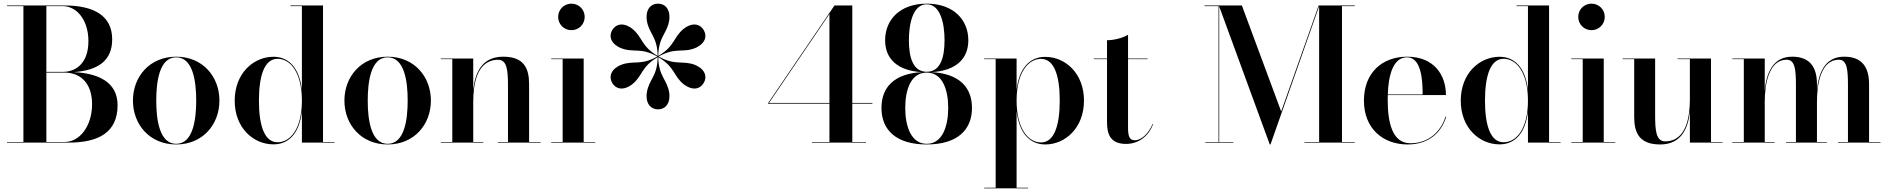

<svg xmlns="http://www.w3.org/2000/svg" viewBox="-20 -780 10330 1050"><path d="M353.5 0C522 0 623 -57.5 623 -205C623 -331 517.5 -379.5 383 -385.5C520 -395.5 593.5 -450.5 593.5 -565C593.5 -695 492 -750 333.5 -750H18.5V-746.5H108V-3.5H18.5V0ZM323.5 -746.5C397 -746.5 463.5 -674 463.5 -555C463.5 -436 397 -387 323.5 -387H233.5V-746.5ZM333 -383C416.5 -383 483.5 -329 483.5 -210C483.5 -91 416.5 -3.5 333 -3.5H233.5V-383Z M707 -230C707 -100 797.5 10 943.5 10C1089.5 10 1180 -100 1180 -230C1180 -360 1089.5 -470 943.5 -470C797.5 -470 707 -360 707 -230ZM834.5 -230C834.5 -336.5 852.5 -466.5 943.5 -466.5C1035 -466.5 1053 -336.5 1053 -230C1053 -123.5 1035 6.5 943.5 6.5C852.5 6.5 834.5 -123.5 834.5 -230Z M1809.5 -3.5H1746.5V-750H1568.5V-746.5H1631V-288.5C1618 -403.5 1563 -469.5 1475.5 -469.5C1366.5 -469.5 1263.5 -379.5 1263.5 -229.5C1263.5 -79.5 1366.5 9.5 1475.5 9.5C1563.5 9.5 1618 -56.5 1631 -171V0H1809.5ZM1631 -229.5C1631 -77.5 1569 -2 1498 -2C1427 -2 1396 -91 1396 -229.5C1396 -368.5 1427 -458.5 1498 -458.5C1569 -458.5 1631 -382 1631 -229.5Z M1863.5 -230C1863.5 -100 1954 10 2100 10C2246 10 2336.5 -100 2336.5 -230C2336.5 -360 2246 -470 2100 -470C1954 -470 1863.5 -360 1863.5 -230ZM1991 -230C1991 -336.5 2009 -466.5 2100 -466.5C2191.5 -466.5 2209.5 -336.5 2209.5 -230C2209.5 -123.5 2191.5 6.5 2100 6.5C2009 6.5 1991 -123.5 1991 -230Z M2390.5 -3.5V0H2623.5V-3.5H2568V-223C2568 -312.5 2585 -453 2704 -453C2752.5 -453 2758 -396.5 2758 -312.5V-3.5H2703V0H2936.5V-3.5H2873.5V-319C2873.5 -406 2846 -470 2731.5 -470C2611 -470 2577 -375 2568 -287V-460H2390.5V-456.5H2453.5V-3.5Z M3032.5 -687.5C3032.5 -647 3064.5 -615 3105 -615C3145.5 -615 3177.5 -647 3177.5 -687.5C3177.5 -728 3145.5 -760 3105 -760C3064.5 -760 3032.5 -728 3032.5 -687.5ZM2994.5 -3.5V0H3235V-3.5H3172V-460H2994.5V-456.5H3057V-3.5Z M3641 -253C3641 -259 3641 -264 3640 -271C3629.5 -345.5 3581.5 -360 3580 -467.5C3673 -413 3661.5 -363.5 3720.5 -318C3726.5 -313.5 3731 -311 3736 -308C3774.5 -286 3810 -294.5 3828.5 -326.5C3847.5 -358.5 3837 -394 3798.5 -416C3793.5 -419 3789 -422 3782.5 -424.5C3713 -452 3675.5 -418.5 3582 -471C3675.5 -523.5 3713 -489 3782.5 -517.5C3789 -520 3793.5 -523 3798.5 -526C3837 -548 3847.5 -583.5 3828.5 -615.5C3810 -647 3774.5 -656 3736 -634C3731 -631 3726.5 -628.5 3721 -624C3661.5 -578 3673 -528.5 3580 -474C3581.5 -581.5 3629.5 -596.5 3640 -670.5C3641 -677.5 3641 -683 3641 -689C3641 -733 3615.5 -760 3578.5 -760C3541.5 -760 3516 -733 3516 -689C3516 -683 3516 -677.5 3517 -670.5C3527 -596.5 3575.5 -581.5 3576.5 -474C3484 -528.5 3495 -578 3436 -624C3430.5 -628.5 3425.5 -631 3420.5 -634C3382.5 -656 3347 -647 3328 -615.5C3309.5 -583.5 3320 -548 3358 -526C3363 -523 3368 -520 3374.5 -517.5C3444 -489 3481 -523.5 3574.5 -471C3481 -418.5 3444 -452.5 3374.5 -424.5C3368 -422 3363 -419 3358 -416C3320 -394 3309.5 -358.5 3328 -326.5C3347 -294.5 3382.5 -286 3420.5 -308C3425.5 -311 3430.5 -313.5 3436 -318C3495 -363.5 3484 -413 3576.5 -467.5C3575.5 -360 3527 -345.5 3517 -271C3516 -264 3516 -259 3516 -253C3516 -209 3541.5 -182 3578.5 -182C3615.5 -182 3641 -209 3641 -253Z M4716 -3.5H4641V-213H4751V-217H4641V-750H4543.5L4178.5 -213H4516V-3.5H4421V0H4716ZM4185.5 -217 4516 -703.5V-217Z M4800.5 -190C4800.5 -70 4879.5 10 5048 10C5216.5 10 5295.5 -70 5295.5 -190C5295.5 -303.5 5225 -377.5 5074.5 -385.5C5206 -393 5275.5 -456.5 5275.5 -560C5275.5 -670 5196.5 -760 5048 -760C4899.5 -760 4820.5 -670 4820.5 -560C4820.5 -456.5 4890 -393 5021.5 -385.5C4871 -377.5 4800.5 -303.5 4800.5 -190ZM4950.5 -560C4950.5 -654 4974 -756.5 5048 -756.5C5122 -756.5 5145.5 -654 5145.5 -560C5145.5 -463.5 5122 -387.5 5048 -387.5C4974 -387.5 4950.5 -463.5 4950.5 -560ZM4930.5 -190C4930.5 -289 4961.5 -383 5048 -383C5134.5 -383 5165.5 -289 5165.5 -190C5165.5 -91 5134.5 6.5 5048 6.5C4961.5 6.5 4930.5 -91 4930.5 -190Z M5362 246.5V250H5602.5V246.5H5539.5V-171.5C5553 -56.5 5608.5 10 5696.5 10C5805 10 5908 -80 5908 -230C5908 -380 5805 -469 5696.5 -469C5608 -469 5553 -403.5 5539.5 -288.5V-460H5362V-456.5H5425V246.5ZM5539.5 -230C5539.5 -382.5 5602.5 -458 5673 -458C5744 -458 5775.5 -369 5775.5 -230C5775.5 -91 5744 -1 5673 -1C5602.5 -1 5539.5 -77.5 5539.5 -230Z M6286 -100.5 6283 -101.5C6262 -50.5 6222 -13 6187 -13C6160 -13 6149 -29 6149 -79V-456.5H6256V-460H6149V-590C6121.5 -572.5 6071.5 -560 6034 -560V-460H5961.5V-456.5H6034V-113.5C6034 -51 6048.5 7 6138 7C6209 7 6262 -37.5 6286 -100.5Z M6571.5 -3.5V0H6725V-3.5H6647.5V-745L6924 10H6928L7194 -746V-3.5H7113.5V0H7389V-3.5H7319V-746.5H7389V-750H7191.5L6986.5 -170.5L6771.5 -750H6567V-746.5H6644V-3.5Z M7889 -142H7885C7860 -60 7792 3.5 7693.5 3.5C7592 3.5 7569 -113.5 7569 -235C7569 -243.5 7569 -252 7569.5 -260H7887.5C7887.5 -369 7823.5 -470 7675 -470C7539 -470 7439 -382.5 7439 -230C7439 -77.5 7542.5 10 7678 10C7794 10 7863 -55.5 7889 -142ZM7675 -466.5C7751 -466.5 7760.5 -346 7760 -263.5H7569.5C7573 -368 7598 -466.5 7675 -466.5Z M8514.5 -3.5H8451.5V-750H8273.5V-746.5H8336V-288.5C8323 -403.5 8268 -469.5 8180.5 -469.5C8071.5 -469.5 7968.5 -379.5 7968.5 -229.5C7968.5 -79.5 8071.5 9.5 8180.5 9.5C8268.5 9.5 8323 -56.5 8336 -171V0H8514.5ZM8336 -229.5C8336 -77.5 8274 -2 8203 -2C8132 -2 8101 -91 8101 -229.5C8101 -368.5 8132 -458.5 8203 -458.5C8274 -458.5 8336 -382 8336 -229.5Z M8611 -687.5C8611 -647 8643 -615 8683.5 -615C8724 -615 8756 -647 8756 -687.5C8756 -728 8724 -760 8683.5 -760C8643 -760 8611 -728 8611 -687.5ZM8573 -3.5V0H8813.5V-3.5H8750.5V-460H8573V-456.5H8635.5V-3.5Z M9031.5 -460H8854V-456.5H8917V-141C8917 -54 8944.5 10 9059 10C9178 10 9212.5 -83 9221.5 -170V0H9400V-3.5H9337V-460H9154V-456.5H9221.5V-237C9221.5 -147.5 9205 -7 9086.5 -7C9037.5 -7 9031.5 -63.5 9031.5 -147.5Z M9453.5 -3.5V0H9685V-3.5H9631V-223.5C9631 -316 9651.5 -453.5 9751 -453.5C9797.5 -453.5 9801.5 -396.5 9801.5 -312.5V-3.5H9747.5V0H9970.5V-3.5H9916.5V-223.5C9916.5 -316 9936 -453.5 10036 -453.5C10082 -453.5 10086 -396.5 10086 -312.5V-3.5H10032V0H10264V-3.5H10201.5V-319C10201.5 -406 10168.5 -470 10065.5 -470C9956.5 -470 9925 -375.5 9916.5 -288V-319C9916.5 -406 9883.5 -470 9781 -470C9671.5 -470 9639.5 -374 9631 -286V-460H9453.5V-456.5H9516.5V-3.5Z"/></svg>

Font: Bodoni* 48pt Medium
Style: Regular
Weight: 500
Version: Version 2.3